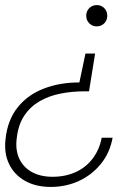

<svg xmlns="http://www.w3.org/2000/svg" viewBox="-22 -528 541 757"><path d="M353 -317 329 -168H312Q262 -168 216.5 -159Q171 -150 134.5 -129Q98 -108 74 -72.5Q50 -37 44 17Q38 63 54 97.5Q70 132 104 150.5Q138 169 185 169Q236 169 276.5 150.5Q317 132 343.5 97Q370 62 379 15H422Q411 75 375.5 118.5Q340 162 289 185.5Q238 209 178 209Q119 209 76.5 185Q34 161 13.5 118Q-7 75 0 19Q8 -55 47.5 -104.5Q87 -154 150 -178.5Q213 -203 291 -203L315 -317ZM360 -508Q377 -508 389 -496Q401 -484 401 -466Q401 -448 389 -436Q377 -424 359 -424Q342 -424 330 -436Q318 -448 318 -466Q318 -484 330 -496Q342 -508 360 -508Z"/></svg>

Font: DM Sans 28pt ExtraLight
Style: Italic
Weight: 250
Italic angle: -10°
Version: Version 4.004;gftools[0.9.30]